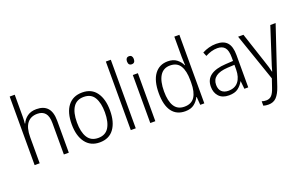

<svg xmlns="http://www.w3.org/2000/svg" viewBox="-108 -1259 3163 2000"><g transform="rotate(-20 1473.5 -259.5)"><path d="M136 -517Q136 -496 135 -478Q134 -460 132 -441H136Q154 -484 194 -513Q234 -542 295 -542Q376 -542 417.5 -496Q459 -450 459 -354V0H404V-348Q404 -424 374 -458.5Q344 -493 288 -493Q214 -493 175 -442.5Q136 -392 136 -289V0H80V-760H136Z M1013 -267Q1013 -139 959 -64.5Q905 10 800 10Q699 10 643.5 -64.5Q588 -139 588 -267Q588 -398 644 -470Q700 -542 803 -542Q906 -542 959.5 -467.5Q1013 -393 1013 -267ZM646 -267Q646 -160 683.5 -99.5Q721 -39 801 -39Q881 -39 918.5 -99Q956 -159 956 -267Q956 -370 920 -431.5Q884 -493 802 -493Q723 -493 684.5 -434Q646 -375 646 -267Z M1201 0H1146V-760H1201Z M1391 -730Q1410 -730 1419.5 -718Q1429 -706 1429 -686Q1429 -641 1391 -641Q1353 -641 1353 -686Q1353 -706 1362.5 -718Q1372 -730 1391 -730ZM1418 -532V0H1362V-532Z M1748 10Q1652 10 1601.5 -59Q1551 -128 1551 -261Q1551 -398 1604 -470Q1657 -542 1751 -542Q1811 -542 1849 -513Q1887 -484 1905 -443H1909Q1908 -466 1906.5 -490.5Q1905 -515 1905 -535V-760H1961V0H1916L1909 -90H1905Q1886 -49 1848.5 -19.5Q1811 10 1748 10ZM1756 -38Q1835 -38 1870.5 -92.5Q1906 -147 1906 -248V-276Q1906 -381 1871 -437Q1836 -493 1759 -493Q1685 -493 1647 -433Q1609 -373 1609 -260Q1609 -152 1645 -95Q1681 -38 1756 -38Z M2287 -541Q2370 -541 2409 -497Q2448 -453 2448 -358V0H2405L2396 -87H2394Q2370 -44 2333.5 -17Q2297 10 2232 10Q2161 10 2122.5 -31Q2084 -72 2084 -139Q2084 -219 2141.5 -260.5Q2199 -302 2309 -308L2393 -313V-352Q2393 -430 2365.5 -462Q2338 -494 2283 -494Q2250 -494 2217 -484.5Q2184 -475 2150 -457L2132 -501Q2165 -519 2205 -530Q2245 -541 2287 -541ZM2315 -266Q2142 -256 2142 -139Q2142 -89 2169 -63Q2196 -37 2243 -37Q2316 -37 2354 -85Q2392 -133 2393 -217V-270Z M2529 -532H2588L2699 -196Q2713 -154 2722 -124.5Q2731 -95 2736 -70H2739Q2745 -95 2755 -127Q2765 -159 2777 -195L2886 -532H2945L2734 98Q2710 169 2676 205Q2642 241 2586 241Q2570 241 2556.5 239Q2543 237 2530 233V184Q2541 188 2553.5 190Q2566 192 2579 192Q2615 192 2638 168.5Q2661 145 2679 90L2711 -4Z"/></g></svg>

Font: Noto Sans Myanmar UI SemiCondensed Light
Style: Regular
Weight: 300
Width: 4
Designer: Monotype Design Team
Foundry: Monotype Imaging Inc.
Version: Version 2.103; ttfautohint (v1.8.4.7-5d5b)